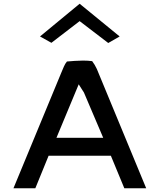

<svg xmlns="http://www.w3.org/2000/svg" viewBox="-20 -1017 848 1027"><path d="M194 -822 255 -788 406 -904 559 -787 620 -822 406 -997ZM762 -10 498 -648C491 -663 483 -677 473 -690C459 -692 440 -693 424 -693C393 -692 364 -691 338 -688C325 -673 318 -651 309 -631L52 -10H169L240 -184H573L645 -10ZM282 -280 401 -566 429 -522 532 -280Z"/></svg>

Font: Bluebird
Style: LiExt
Weight: 300
Designer: Jasper
Foundry: Cannot Into Space Fonts
Version: Version 0.98